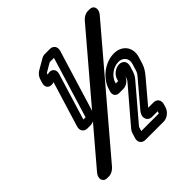

<svg xmlns="http://www.w3.org/2000/svg" viewBox="-182 -856 1044 1044"><g transform="rotate(-45 340.0 -333.5)"><path d="M201.3 -292 283.5 -561C292.4 -590 271.7 -614 237 -602L239.8 -611C240.1 -612 241.1 -612 241.1 -612L291 -641C294.3 -642 295.3 -642 295.3 -642H325.3L218.3 -292ZM267.4 -289 376.2 -645C384.1 -671 369.6 -692 343.6 -692H307.6C292.6 -692 286.6 -689 278.1 -684L221 -651C205 -641 195.3 -629 190.4 -613L183.4 -590C174.2 -560 195.8 -539 230.2 -550L150.4 -289C142.4 -263 157 -242 183 -242H206C232 -242 259.4 -263 267.4 -289ZM67.4 25H80.4C98.4 25 115.1 16 128.7 1L667.2 -632C689.2 -658 681.6 -692 650.6 -692H636.6C618.6 -692 601.8 -683 588.2 -668L49.7 -35C27.8 -9 34.4 25 67.4 25ZM475.6 -38H518.6L514.6 -25H379.6L386.7 -48L387.3 -50L555.8 -248C565.2 -259 572.8 -274 576.7 -287L585.9 -317C594.8 -346 578.2 -367 551.2 -367C523.2 -367 494.5 -345 486.5 -319L482.6 -306H464.6L466.7 -313C476.5 -345 513.9 -379 557.9 -379C591.9 -379 614.6 -352 603.9 -317L592.6 -280C588 -265 582.6 -257 569 -242L454.7 -107C426.3 -73 442.6 -38 475.6 -38ZM536.9 -88H495.9L605.6 -218C619.8 -235 635 -255 642.6 -280L653.9 -317C674.4 -384 631.2 -429 573.2 -429C501.2 -429 435 -373 416.7 -313L411.8 -297C405.1 -275 417.3 -256 440.3 -256H473.3C497.3 -256 523.4 -276 530.7 -300L526.7 -287C525.2 -282 524 -278 518.9 -271C462.7 -205 408.4 -142 350.6 -74C344.2 -66 340.3 -60 337.3 -50L328.7 -22C320.8 4 335.4 25 361.4 25H502.4C528.4 25 555.8 4 563.7 -22L569.5 -41C577.5 -67 562.9 -88 536.9 -88Z"/></g></svg>

Font: DIN Rundschrift
Style: EngKontKu
Weight: 400
Width: 3
Version: Version 1.027